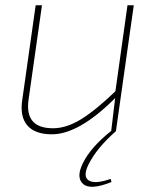

<svg xmlns="http://www.w3.org/2000/svg" viewBox="-20 -500 596 732"><path d="M490 -480 422 0Q348 65 317 128Q295 173 318.5 188Q342 203 402 182L405 194Q325 226 297 201.5Q269 177 296 122Q326 61 404 -1L419 -126Q281 12 178 12Q113 12 84 -22Q55 -56 65 -120L116 -480H140L89 -121Q73 -11 182 -11Q233 -11 288.5 -45Q344 -79 420 -152L466 -480Z"/></svg>

Font: Exo 2.0 Thin
Style: Italic
Weight: 250
Italic angle: -8°
Designer: Natanael Gama
Version: Version 1.001;PS 001.001;hotconv 1.0.70;makeotf.lib2.5.58329